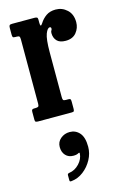

<svg xmlns="http://www.w3.org/2000/svg" viewBox="-131 -590 629 988"><g transform="rotate(-15 183.0 -96.0)"><path d="M59 -430.5Q59 -442.5 56 -446.2Q53 -450 41.5 -450H35Q24 -450 21.5 -453.5Q19 -457 19 -468V-502Q19 -512.5 22 -516.2Q25 -520 36 -520H155Q164 -520 168.2 -517.5Q172.5 -515 172.5 -505.5V-488.5Q172.5 -461.5 185.5 -482Q199.5 -504.5 220 -518.8Q240.5 -533 271 -533Q305.5 -533 331.2 -509.2Q357 -485.5 357 -443Q357 -412 337.5 -388Q318 -364 280.5 -364Q248.5 -364 233.8 -380Q219 -396 219 -421Q219 -430.5 222.2 -434.2Q225.5 -438 225.5 -444.5Q225.5 -452.5 218 -452.5Q206 -452.5 195.5 -425.5Q185 -398.5 185 -328V-89.5Q185 -78 187.8 -74Q190.5 -70 202 -70H215Q224.5 -70 226.5 -66.2Q228.5 -62.5 228.5 -53V-17Q228.5 -7 226.2 -3.5Q224 0 214.5 0H35.5Q27 0 23 -2.2Q19 -4.5 19 -13V-55.5Q19 -64.5 22.5 -67.2Q26 -70 34.5 -70H39Q51 -70 55 -73.2Q59 -76.5 59 -87.5ZM108.5 156Q108.5 129 129 111.8Q149.5 94.5 177.5 94.5Q209 94.5 229.8 118.2Q250.5 142 250.5 192Q250.5 227.5 232.8 260.2Q215 293 186 315.2Q157 337.5 122.5 341Q117 341.5 114.5 340.5Q112 339.5 112 333V306.5Q112 298.5 122 297Q152 293 175.2 268.5Q198.5 244 200 213.5Q199.5 207.5 192 212Q183 217.5 165.5 217.5Q139.5 217.5 124 200.5Q108.5 183.5 108.5 156Z"/></g></svg>

Font: Besley* Condensed Semi
Style: Regular
Weight: 600
Width: 3
Designer: Owen Earl
Foundry: indestructible type*
Version: Version 3.000; ttfautohint (v1.8.3)